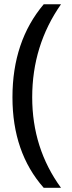

<svg xmlns="http://www.w3.org/2000/svg" viewBox="-20 -735 341 911"><path d="M187.5 -714.8H269.5Q132.8 -519.5 132.8 -273.4Q132.8 -31.2 269.5 156.2H187.5Q39.1 -11.7 39.1 -273.4Q39.1 -539.1 187.5 -714.8Z"/></svg>

Font: Droid Sans Fallback
Style: Regular
Weight: 400
Designer: Steve Matteson
Foundry: Ascender Corporation
Version: 3.00 (Khmer version)